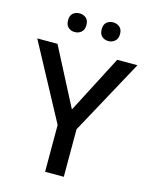

<svg xmlns="http://www.w3.org/2000/svg" viewBox="-133 -997 849 1081"><g transform="rotate(15 292.0 -456.0)"><path d="M292 -378 466 -714H584L346 -277V0H237V-273L0 -714H118ZM141 -858Q141 -886 156.5 -899Q172 -912 194 -912Q216 -912 232 -899Q248 -886 248 -858Q248 -830 232 -816.5Q216 -803 194 -803Q172 -803 156.5 -816.5Q141 -830 141 -858ZM337 -858Q337 -886 352.5 -899Q368 -912 390 -912Q411 -912 427.5 -899Q444 -886 444 -858Q444 -830 427.5 -816.5Q411 -803 390 -803Q368 -803 352.5 -816.5Q337 -830 337 -858Z"/></g></svg>

Font: Noto Sans Lao Medium
Style: Regular
Weight: 500
Designer: Monotype Design Team
Foundry: Monotype Imaging Inc.
Version: Version 2.003; ttfautohint (v1.8.4.7-5d5b)